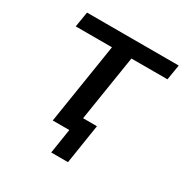

<svg xmlns="http://www.w3.org/2000/svg" viewBox="-148 -616 830 863"><g transform="rotate(30 267.5 -184.5)"><path d="M234 128 254 0H168L234 -418H46L59 -497H535L522 -418H335L281 -77H353L321 128Z"/></g></svg>

Font: Nunito Sans 7pt Medium
Style: Italic
Weight: 500
Italic angle: -9°
Designer: Vernon Adams
Foundry: Vernon Adams
Version: Version 3.101;gftools[0.9.27]